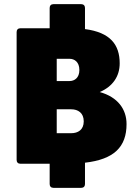

<svg xmlns="http://www.w3.org/2000/svg" viewBox="-20 -829 669 924"><path d="M589 -232C589 -303 547 -362 460 -386C523 -413 556 -462 556 -524C556 -614 511 -673 389 -689V-791C389 -802 382 -809 371 -809H237C226 -809 219 -802 219 -791V-693H78C67 -693 60 -686 60 -675V-59C60 -48 67 -41 78 -41H219V57C219 68 226 75 237 75H371C382 75 389 68 389 57V-46C529 -62 589 -122 589 -232ZM253 -546H315C338 -546 362 -531 362 -492C362 -454 338 -439 315 -439H253ZM253 -188V-303H323C355 -303 383 -286 383 -245C383 -204 355 -188 323 -188Z"/></svg>

Font: LINE Seed Sans TH Heavy
Style: Regular
Weight: 900
Designer: Dalton Maag Ltd | Thai characters by Cadson Demak Co.,Ltd.
Foundry: Dalton Maag Ltd
Version: Version 1.003